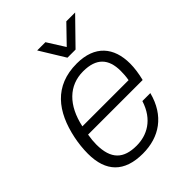

<svg xmlns="http://www.w3.org/2000/svg" viewBox="-210 -833 955 955"><g transform="rotate(-45 268.0 -355.5)"><path d="M488 -723H426L337 -631L279 -723H221L302 -591H359ZM230 12C346 12 436 -48 469 -175H413C381 -74 308 -38 236 -38C145 -38 98 -80 98 -184C98 -203 100 -224 104 -248H488C497 -284 502 -319 502 -350C502 -463 442 -538 314 -538C156 -538 78 -435 47 -286C40 -252 36 -216 36 -181C36 -55 100 12 230 12ZM113 -297C139 -419 209 -488 309 -488C402 -488 443 -442 443 -357C443 -339 442 -319 438 -297Z"/></g></svg>

Font: Archivo ExtraLight
Style: Italic
Weight: 200
Italic angle: -10°
Designer: Hector Gatti
Foundry: Omnibus-Type
Version: Version 2.001